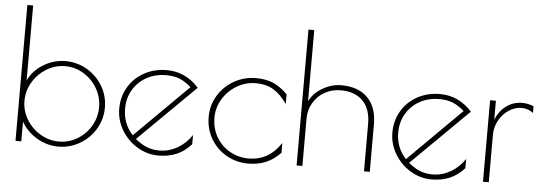

<svg xmlns="http://www.w3.org/2000/svg" viewBox="-49 -897 3000 1056"><g transform="rotate(5 1450.5 -368.5)"><path d="M95 -109V0H63V-750H95V-336Q122 -393 179 -427Q236 -461 299 -461Q364 -461 418.5 -429Q473 -397 505 -343Q537 -289 537 -225Q537 -161 505 -107Q473 -53 418.5 -21Q364 11 299 11Q238 11 181.5 -22Q125 -55 95 -109ZM505 -225Q505 -280 477 -328Q449 -376 402 -404.5Q355 -433 300 -433Q245 -433 197.5 -404Q150 -375 121.5 -327Q93 -279 93 -224Q93 -169 121.5 -121.5Q150 -74 198 -45.5Q246 -17 301 -17Q356 -17 403 -45.5Q450 -74 477.5 -121.5Q505 -169 505 -225Z M1033 -117V-66Q996 -25 952 -6.5Q908 12 852 12Q790 12 735.5 -21Q681 -54 648.5 -109Q616 -164 616 -226Q616 -293 648 -346.5Q680 -400 735.5 -430Q791 -460 859 -460Q963 -460 1036 -378L722 -68Q755 -41 786 -28.5Q817 -16 856 -16Q908 -16 955 -43Q1002 -70 1033 -117ZM703 -87 996 -378Q963 -407 932 -419.5Q901 -432 858 -432Q797 -432 749.5 -405.5Q702 -379 675 -333Q648 -287 648 -229Q648 -146 703 -87Z M1110 -225Q1110 -288 1142 -341.5Q1174 -395 1229.5 -427Q1285 -459 1352 -459Q1408 -459 1448 -441Q1488 -423 1526 -385V-331Q1493 -380 1452.5 -405.5Q1412 -431 1352 -431Q1297 -431 1248.5 -402.5Q1200 -374 1171 -326Q1142 -278 1142 -223Q1142 -163 1170 -115.5Q1198 -68 1245.5 -41.5Q1293 -15 1348 -15Q1460 -15 1526 -116V-62Q1490 -24 1446.5 -5.5Q1403 13 1348 13Q1283 13 1228.5 -18Q1174 -49 1142 -103Q1110 -157 1110 -225Z M1615 -750H1647V-357Q1668 -402 1718.5 -431.5Q1769 -461 1821 -461Q1916 -461 1967.5 -409Q2019 -357 2019 -262V0H1987V-262Q1987 -344 1943.5 -388.5Q1900 -433 1821 -433Q1773 -433 1733 -410.5Q1693 -388 1670 -348.5Q1647 -309 1647 -262V0H1615Z M2541 -117V-66Q2504 -25 2460 -6.5Q2416 12 2360 12Q2298 12 2243.5 -21Q2189 -54 2156.5 -109Q2124 -164 2124 -226Q2124 -293 2156 -346.5Q2188 -400 2243.5 -430Q2299 -460 2367 -460Q2471 -460 2544 -378L2230 -68Q2263 -41 2294 -28.5Q2325 -16 2364 -16Q2416 -16 2463 -43Q2510 -70 2541 -117ZM2211 -87 2504 -378Q2471 -407 2440 -419.5Q2409 -432 2366 -432Q2305 -432 2257.5 -405.5Q2210 -379 2183 -333Q2156 -287 2156 -229Q2156 -146 2211 -87Z M2644 -450H2676V-346Q2696 -395 2734.5 -423Q2773 -451 2822 -451Q2853 -451 2885 -438V-401Q2856 -423 2820 -423Q2784 -423 2750.5 -401Q2717 -379 2696.5 -342Q2676 -305 2676 -263V0H2644Z"/></g></svg>

Font: Poiret One
Style: Regular
Weight: 400
Designer: Denis Masharov (denis.masharov@gmail.com), Cyreal (Charset Expansion)
Foundry: Denis Masharov
Version: Version 1.101